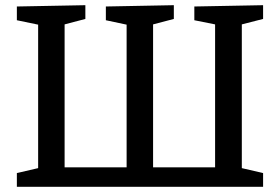

<svg xmlns="http://www.w3.org/2000/svg" viewBox="-20 -720 1078 740"><path d="M994 -700V-647L912 -626V-72L994 -53V0H45V-53L127 -72V-625L45 -642V-695L309 -700V-647L229 -626V-75H468V-625L388 -642V-695L650 -700V-647L570 -626V-75H809V-626L729 -642V-695Z"/></svg>

Font: Bitter Pro Medium
Style: Regular
Weight: 500
Designer: Sol Matas, and Bitter project Authors
Foundry: Sol Matas
Version: Version 1.010